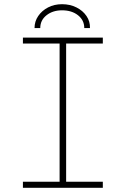

<svg xmlns="http://www.w3.org/2000/svg" viewBox="-20 -900 602 920"><path d="M265.6 0V-719.7H296.9V0ZM89.8 0V-29.3H472.7V0ZM89.8 -691.4V-719.7H472.7V-691.4ZM277.3 -879.9Q315.4 -879.9 346.2 -864.5Q377 -849.1 394.5 -823.2Q412.1 -797.4 411.1 -765.6H383.8Q383.8 -803.2 353.8 -826.9Q323.7 -850.6 277.3 -850.6Q232.9 -850.6 202.9 -826.9Q172.9 -803.2 172.9 -765.6H145.5Q145.5 -797.4 163.1 -823.2Q180.7 -849.1 210.4 -864.5Q240.2 -879.9 277.3 -879.9Z"/></svg>

Font: Reddit Mono ExtraLight
Style: Regular
Weight: 250
Monospace: yes
Designer: Stephen Hutchings
Foundry: Reddit
Version: Version 1.014